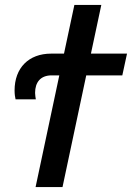

<svg xmlns="http://www.w3.org/2000/svg" viewBox="-20 -757 534 777"><path d="M124 0H233L329 -452H475L494 -540H348L390 -737H281L239 -540H187C96 -540 39 -482 39 -391C39 -376 41 -363 43 -355H125C124 -362 122 -372 122 -381C122 -424 144 -452 189 -452H220Z"/></svg>

Font: Noto Sans Display SemiCondensed Medium
Style: Italic
Weight: 500
Width: 4
Italic angle: -12°
Designer: Monotype Design Team
Foundry: Monotype Imaging Inc.
Version: Version 1.900